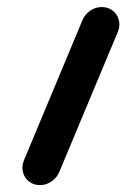

<svg xmlns="http://www.w3.org/2000/svg" viewBox="-20 -539 368 559"><path d="M49.6 -71.9 219.6 -479.3Q226.7 -496.7 242.2 -507.6Q257.8 -518.5 276.3 -518.5Q294.4 -518.5 308 -508.1Q321.5 -497.8 325.9 -480.9Q330.4 -464.1 323.3 -446.7L153 -39.3Q146.3 -22.2 130.6 -11.1Q114.8 0 96.3 0Q78.1 0 64.6 -10.4Q51.1 -20.7 46.9 -37.6Q42.6 -54.4 49.6 -71.9Z"/></svg>

Font: 26F Galaxy Sans Oblique
Style: Regular
Weight: 400
Italic angle: -5°
Designer: C₂₉H₂₅N₃O₅
Version: Version 1.200;FEAKit 1.0